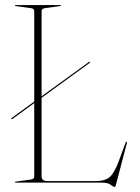

<svg xmlns="http://www.w3.org/2000/svg" viewBox="-20 -720 553 757"><path d="M25 -251Q23.5 -253.5 25.5 -254.5L115 -319.5V-676Q115 -686.5 101 -688L42 -696Q39 -696 39 -698Q39 -700 42 -700H217Q220 -700 220 -698Q220 -696 217 -696L158 -688Q144 -686.5 144 -676V-340.5L330.5 -475.5Q333.5 -477.5 334.5 -475.5Q336 -473.5 333.5 -472L144 -334.5V-24Q144 -6 168 -6H358Q393.5 -6 412 -21.5Q430.5 -37 448 -84L475 -157Q477 -161 479 -161Q482 -161 480 -155L437 9Q434.5 17 433 17Q426.5 17 416.5 8.5Q406.5 0 378 0H42Q39 0 39 -2Q39 -4 42 -4L101 -12Q115 -13.5 115 -24V-313.5L28.5 -250.5Q26.5 -248.5 25 -251Z"/></svg>

Font: Fraunces 144pt S000 Thin
Style: Regular
Weight: 100
Version: Version 1.000; ttfautohint (v1.8.3)